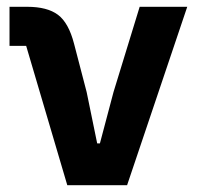

<svg xmlns="http://www.w3.org/2000/svg" viewBox="-20 -545 580 565"><path d="M354 0H178L57 -410H8V-525H60Q119 -525 150.5 -501.5Q182 -478 198 -416L235 -274L266 -123H274L314 -274L391 -525H531Z"/></svg>

Font: IBM Plex Sans
Style: Bold
Weight: 700
Designer: Mike Abbink, Paul van der Laan, Pieter van Rosmalen
Foundry: Bold Monday
Version: Version 3.201